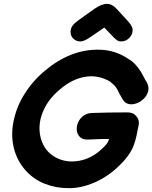

<svg xmlns="http://www.w3.org/2000/svg" viewBox="-20 -975 790 996"><path d="M598 -115Q647 -162 668 -207Q676 -225 682.5 -248.5Q689 -272 693 -296L698 -319Q706 -350 688 -371Q672 -392 643 -392Q541 -392 459 -389Q430 -388 411.5 -373.5Q393 -359 384.5 -338.5Q376 -318 378.5 -297.5Q381 -277 395.5 -263.5Q410 -250 436 -251Q518 -255 546 -254Q544 -248 541 -241Q535 -227 510 -204Q456 -152 388.5 -140.5Q321 -129 266 -160Q211 -191 192 -256Q174 -324 201.5 -392.5Q229 -461 293 -513Q354 -565 421 -576.5Q488 -588 551 -552Q562 -543 572.5 -532.5Q583 -522 589 -510L600 -488L615 -462Q627 -440 647 -435.5Q667 -431 688.5 -439Q710 -447 726.5 -463.5Q743 -480 748.5 -501.5Q754 -523 743 -545Q733 -561 723 -581Q713 -601 699 -620Q688 -635 675.5 -647.5Q663 -660 645 -670Q580 -714 501 -717Q422 -720 349 -691Q278 -663 214 -609Q151 -557 109 -490Q66 -424 50 -344.5Q34 -265 56 -192Q74 -133 115.5 -88Q157 -43 214 -21Q271 1 335 1Q399 2 468.5 -27.5Q538 -57 598 -115ZM397 -760Q416 -760 448 -782L521 -832L571 -780Q581 -770 589 -765Q597 -760 609 -760Q632 -760 650 -777.5Q668 -795 668 -820Q668 -839 642 -867L586 -928Q562 -955 535 -955Q508 -955 471 -930L384 -868Q365 -854 355.5 -840.5Q346 -827 346 -809Q346 -788 361 -774Q376 -760 397 -760Z"/></svg>

Font: Balsamiq Sans
Style: Bold Italic
Weight: 700
Italic angle: -12°
Designer: Michael Angeles
Foundry: Balsamiq SRL
Version: Version 1.020; ttfautohint (v1.8.4.7-5d5b);gftools[0.9.26]